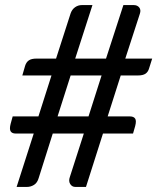

<svg xmlns="http://www.w3.org/2000/svg" viewBox="-20 -737 620 757"><path d="M386 -210.5 319 0H277Q264 0 256.8 -11.5Q249.5 -23 255.5 -39.5L310.5 -210.5H188L132.5 -35Q127 -16 114 -8Q101 0 86.5 0H45.5L113 -210.5H42Q27.5 -210.5 22 -219.2Q16.5 -228 22 -249L30 -278H131.5L183 -439.5H68L79 -477.5Q83.5 -492 93.8 -499Q104 -506 124 -506H201L258.5 -684.5Q264 -700 276 -708.5Q288 -717 303 -717H344.5L276.5 -506H398L466.5 -717H507Q521.5 -717 529 -707.5Q536.5 -698 531.5 -683L474 -506H580L568 -468Q564 -453.5 553.8 -446.5Q543.5 -439.5 524 -439.5H456L404.5 -278H492.5Q507 -278 512.8 -269.5Q518.5 -261 513 -240L504.5 -210.5ZM207 -278H329L380.5 -439.5H258.5Z"/></svg>

Font: Lato Medium
Style: Italic
Weight: 500
Italic angle: -7°
Designer: Lukasz Dziedzic
Foundry: tyPoland Lukasz Dziedzic
Version: Version 2.006; 2014-01-15